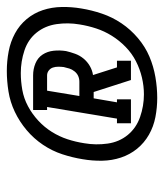

<svg xmlns="http://www.w3.org/2000/svg" viewBox="22 -964 492 577"><g transform="rotate(-90 268.5 -675.0)"><path d="M187 -528V-570H201L236 -780H227V-822H331Q350 -822 367 -815Q384 -808 393.5 -793.5Q403 -779 405 -760.5Q407 -742 404 -723Q401 -710 396 -696Q391 -682 381.5 -670.5Q372 -659 359 -651.5Q346 -644 332 -642L355 -570H375V-528H317L281 -640H262L250 -570H259V-528ZM269 -683H312Q321 -683 329 -686.5Q337 -690 343 -697.5Q349 -705 351.5 -713Q354 -721 356 -730Q357 -738 357 -746.5Q357 -755 354.5 -762.5Q352 -770 345.5 -775Q339 -780 331 -780H285ZM263 -449Q234 -449 205.5 -454.5Q177 -460 152.5 -474Q128 -488 110.5 -509.5Q93 -531 84 -558Q75 -585 74.5 -614.5Q74 -644 79 -673Q84 -704 94 -734.5Q104 -765 122.5 -792.5Q141 -820 166.5 -841.5Q192 -863 221.5 -877Q251 -891 282.5 -896Q314 -901 344 -901Q374 -901 403 -895.5Q432 -890 457 -876.5Q482 -863 500 -841.5Q518 -820 527 -793Q536 -766 536.5 -736Q537 -706 532 -677Q527 -646 516.5 -615Q506 -584 487.5 -556.5Q469 -529 443 -507Q417 -485 387.5 -472.5Q358 -460 326 -454.5Q294 -449 263 -449ZM274 -489Q299 -489 324.5 -495Q350 -501 373.5 -513Q397 -525 416.5 -544Q436 -563 450 -585.5Q464 -608 472 -632.5Q480 -657 484 -682Q490 -717 485 -751.5Q480 -786 459.5 -811.5Q439 -837 406 -848Q373 -859 338 -859Q313 -859 287.5 -854.5Q262 -850 238.5 -837.5Q215 -825 195 -806.5Q175 -788 161 -765.5Q147 -743 139 -718.5Q131 -694 127 -668Q121 -633 126 -598Q131 -563 152 -537.5Q173 -512 206 -500.5Q239 -489 274 -489Z"/></g></svg>

Font: Iosevka Slab Semibold Oblique
Style: Regular
Weight: 600
Italic angle: -9°
Monospace: yes
Designer: Belleve Invis
Foundry: Belleve Invis
Version: Version 11.1.1; ttfautohint (v1.8.3)